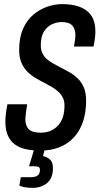

<svg xmlns="http://www.w3.org/2000/svg" viewBox="-20 -719 483 932"><path d="M176 12Q138 12 107 5.5Q76 -1 53.5 -17Q31 -33 18.5 -60.5Q6 -88 6 -130Q6 -144 8.5 -166.5Q11 -189 16 -213H112Q108 -190 106 -173.5Q104 -157 103 -143Q103 -119 111 -103.5Q119 -88 135.5 -81.5Q152 -75 178 -75Q203 -75 223 -83Q243 -91 259.5 -107.5Q276 -124 284.5 -148.5Q293 -173 293 -207Q293 -229 285 -245Q277 -261 263.5 -273.5Q250 -286 233 -296Q216 -306 197 -316Q175 -327 153 -340Q131 -353 113 -371Q95 -389 84 -414.5Q73 -440 73 -477Q73 -537 92 -579.5Q111 -622 142 -648Q173 -674 209.5 -686.5Q246 -699 282 -699Q319 -699 348.5 -691.5Q378 -684 399.5 -668Q421 -652 432 -627Q443 -602 443 -566Q443 -553 441 -535.5Q439 -518 434 -493H339Q343 -515 344.5 -527Q346 -539 346 -547Q346 -579 330.5 -595.5Q315 -612 279 -612Q257 -612 233 -601.5Q209 -591 193.5 -566Q178 -541 178 -499Q178 -477 186 -460.5Q194 -444 207 -432.5Q220 -421 237 -411.5Q254 -402 273 -392Q295 -381 317 -368.5Q339 -356 358 -337.5Q377 -319 387.5 -293Q398 -267 398 -230Q398 -174 383 -129Q368 -84 339 -52.5Q310 -21 269 -4.5Q228 12 176 12ZM142 193Q122 193 104.5 190.5Q87 188 74 182L81 141H131Q152 141 163 132.5Q174 124 174 105Q174 94 166 91Q158 88 143 88H121L154 -21H203L189 39Q205 41 221 54Q237 67 237 97Q237 128 226.5 147Q216 166 200 176Q184 186 168 189.5Q152 193 142 193Z"/></svg>

Font: Archivo ExtraCondensed Medium
Style: Italic
Weight: 500
Width: 2
Italic angle: -10°
Designer: Hector Gatti
Foundry: Omnibus-Type
Version: Version 2.001